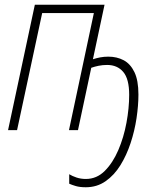

<svg xmlns="http://www.w3.org/2000/svg" viewBox="-20 -549 664 810"><path d="M342 241Q317 241 300 236Q283 231 272 226V186Q285 194 303 200Q321 206 342 206Q388 206 422 172Q456 138 479 84.5Q502 31 513.5 -31Q525 -93 525 -149Q525 -216 500 -245.5Q475 -275 432 -275Q413 -275 396 -271.5Q379 -268 365 -263L309 0H271L376 -494H158L52 0H14L127 -529H421L372 -299Q387 -304 403 -307Q419 -310 437 -310Q473 -310 501.5 -295Q530 -280 547 -245Q564 -210 564 -150Q564 -104 556 -50.5Q548 3 531 54.5Q514 106 488 148Q462 190 425.5 215.5Q389 241 342 241Z"/></svg>

Font: Noto Sans Condensed ExtraLight
Style: Italic
Weight: 200
Width: 3
Italic angle: -12°
Designer: Monotype Design Team
Foundry: Monotype Imaging Inc.
Version: Version 2.013; ttfautohint (v1.8.4.7-5d5b)